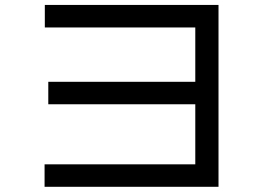

<svg xmlns="http://www.w3.org/2000/svg" viewBox="-20 -753 1040 759"><path d="M843.8 -14.6Q843.8 -194.3 843.8 -733.4Q671.9 -733.4 157.2 -733.4Q157.2 -710.9 157.2 -644.5Q305.7 -644.5 752 -644.5Q752 -590.8 752 -429.7Q606.4 -429.7 170.9 -429.7Q170.9 -407.2 170.9 -340.8Q316.4 -340.8 752 -340.8Q752 -281.2 752 -103.5Q602.5 -103.5 156.2 -103.5Q156.2 -81.1 156.2 -14.6Q328.1 -14.6 843.8 -14.6Z"/></svg>

Font: Aptus Gothic JP
Style: Medium
Weight: 400
Designer: Fuminori Ogawa / Motoya
Version: Version 1